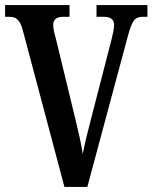

<svg xmlns="http://www.w3.org/2000/svg" viewBox="-20 -734 599 754"><path d="M69 -617 233 0H323L482 -592C499 -655 510 -668 541 -668H559V-714H359V-668H388C416 -668 428 -656 428 -635C428 -618 422 -598 417 -575L337 -265C323 -212 313 -171 305 -129C299 -171 288 -216 276 -266L199 -584C194 -601 189 -621 189 -636C189 -656 201 -668 227 -668H253V-714H0V-668H17C43 -668 58 -657 69 -617Z"/></svg>

Font: Noto Serif Sinhala ExtraCondensed SemiBold
Style: Regular
Weight: 600
Width: 2
Designer: Jelle Bosma - Monotype Design Team
Foundry: Monotype Imaging Inc.
Version: Version 2.007